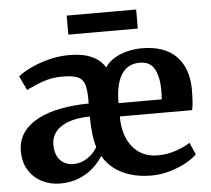

<svg xmlns="http://www.w3.org/2000/svg" viewBox="-53 -805 959 874"><g transform="rotate(-5 426.5 -368.5)"><path d="M187.5 11Q143 11 105.2 -8Q67.5 -27 44.5 -63.2Q21.5 -99.5 21.5 -151Q21.5 -200.5 47.2 -236.2Q73 -272 117.8 -295Q162.5 -318 221.8 -329Q281 -340 348 -340.5V-358Q348 -403.5 340 -428.5Q332 -453.5 308.8 -463.2Q285.5 -473 240 -473Q201.5 -473 171.8 -465.2Q142 -457.5 118.2 -446.5Q94.5 -435.5 74 -426.5L43.5 -491Q52.5 -499.5 74.8 -512.5Q97 -525.5 129 -538.2Q161 -551 199.5 -559.5Q238 -568 279.5 -568Q341.5 -568 382 -549.2Q422.5 -530.5 441.5 -497Q457.5 -521.5 484.5 -537.8Q511.5 -554 544.2 -562Q577 -570 610.5 -570Q712.5 -570 766 -517Q819.5 -464 821.5 -368.5Q821.5 -336 820 -311.8Q818.5 -287.5 814.5 -269.5H484Q484 -224.5 495 -189.2Q506 -154 526.8 -129Q547.5 -104 576.5 -91Q605.5 -78 641 -78Q685 -78 725.8 -92.2Q766.5 -106.5 789.5 -122.5L813.5 -67.5Q797.5 -50.5 764.8 -32.2Q732 -14 690.2 -1.5Q648.5 11 603.5 11Q552.5 11 509.5 -2Q466.5 -15 434.5 -39.5Q402.5 -64 384 -98Q365 -67 336.8 -42.5Q308.5 -18 271.2 -3.5Q234 11 187.5 11ZM483.5 -330.5H681Q682 -339 682.2 -351.5Q682.5 -364 682.5 -373Q682.5 -431.5 663 -468.5Q643.5 -505.5 594.5 -505.5Q572 -505.5 552.2 -497Q532.5 -488.5 517 -468.5Q501.5 -448.5 492.5 -414.8Q483.5 -381 483.5 -330.5ZM256.5 -72Q274.5 -72 294.2 -79.2Q314 -86.5 332.8 -101.8Q351.5 -117 365 -140.5Q356 -167.5 352 -204Q348 -240.5 348 -281Q301.5 -280.5 268.2 -271.5Q235 -262.5 213.5 -247.2Q192 -232 181.8 -212Q171.5 -192 171.5 -170Q171.5 -121.5 194.8 -96.8Q218 -72 256.5 -72ZM600.5 -748V-661H283V-748Z"/></g></svg>

Font: Merriweather Light 18pt
Style: Bold
Weight: 700
Version: Version 2.100